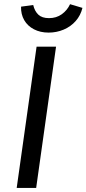

<svg xmlns="http://www.w3.org/2000/svg" viewBox="-20 -917 422 937"><path d="M158.5 -689.1H253.5L156.5 0H61.5ZM217 -757.9Q176.8 -757.9 145.7 -774Q114.7 -790.1 98.2 -818.7Q81.7 -847.4 82.7 -884.5L142.1 -892.5Q149.1 -862.6 167.1 -845.5Q185.1 -828.5 219.1 -828.5Q255 -828.5 281.5 -847.5Q308 -866.5 321.9 -896.5L382.4 -878.5Q373.3 -841.4 349.3 -814.3Q325.3 -787.1 290.7 -772.5Q256.2 -757.9 217 -757.9Z"/></svg>

Font: Fira Sans Variable
Style: Italic
Weight: 397
Italic angle: -8°
Designer: Carrois Corporate & Edenspiekermann AG
Foundry: Carrois Corporate GbR & Edenspiekermann AG
Version: Version 4.202